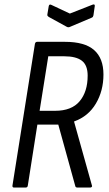

<svg xmlns="http://www.w3.org/2000/svg" viewBox="-20 -843 492 863"><path d="M43 0Q35 0 36 -9L137 -646Q139 -655 147 -655H272Q361 -655 403 -618Q445 -581 445 -508Q445 -435 411 -377.5Q377 -320 313 -297V-296L393 -10Q395 -6 392.5 -3Q390 0 385 0H328Q319 0 318 -8L242 -283H148L105 -9Q104 0 95 0ZM158 -345H228Q302 -345 338 -388Q374 -431 374 -503Q374 -550 348 -570Q322 -590 269 -590H197ZM396 -822Q407 -826 406 -816L400 -774Q399 -770 397.5 -767.5Q396 -765 391 -763L294 -722Q288 -719 281 -722L199 -767Q196 -769 194 -771.5Q192 -774 193 -779L199 -815Q201 -826 211 -821L294 -782Z"/></svg>

Font: Sofia Sans Condensed
Style: Italic
Weight: 400
Italic angle: -9°
Designer: Botio Nikoltchev, Ani Petrova
Foundry: lettersoup
Version: Version 4.101